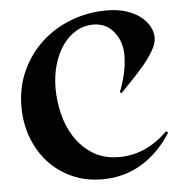

<svg xmlns="http://www.w3.org/2000/svg" viewBox="-49 -687 698 742"><g transform="rotate(-5 300.0 -315.5)"><path d="M318.8 8.8Q253.8 8.8 200.6 -15.6Q147.5 -40 110 -81.2Q72.5 -122.5 51.9 -178.1Q31.2 -233.8 31.2 -297.5Q31.2 -372.5 60 -435.6Q88.8 -498.8 138.1 -544.4Q187.5 -590 253.1 -615Q318.8 -640 392.5 -640Q432.5 -640 465 -630Q497.5 -620 520 -603.1Q542.5 -586.2 555 -564.4Q567.5 -542.5 567.5 -518.8Q567.5 -496.2 551.2 -468.8Q535 -441.2 511.9 -413.8Q488.8 -386.2 463.8 -360.6Q438.8 -335 421.2 -316.2L415 -321.2Q427.5 -350 436.2 -388.1Q445 -426.2 445 -462.5Q445 -515 415 -552.5Q385 -590 335 -590Q298.8 -590 268.1 -571.9Q237.5 -553.8 215.6 -522.5Q193.8 -491.2 181.2 -448.1Q168.8 -405 168.8 -356.2Q168.8 -310 180.6 -259.4Q192.5 -208.8 219.4 -166.9Q246.2 -125 288.8 -98.1Q331.2 -71.2 391.2 -71.2Q445 -71.2 492.5 -93.1Q540 -115 580 -155L587.5 -148.8Q540 -73.8 471.9 -32.5Q403.8 8.8 318.8 8.8Z"/></g></svg>

Font: Equateur
Style: Regular
Weight: 400
Designer: Ange Degheest & Eugénie Bidaut
Foundry: Velvetyne Type Foundry
Version: Version 1.000;FEAKit 1.0